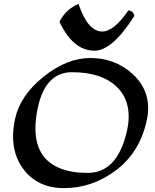

<svg xmlns="http://www.w3.org/2000/svg" viewBox="-20 -970 805 998"><path d="M312.5 7.8Q173.3 7.8 99.1 -94.2Q47.9 -164.6 47.9 -260.3Q47.9 -303.2 58.1 -351.1Q84 -472.7 205.6 -570.6Q327.1 -668.5 450.2 -668.5Q577.6 -668.5 668.9 -585.9Q750 -511.7 750 -409.2Q750 -378.9 743.2 -346.2Q708 -180.2 584.5 -86.2Q460.9 7.8 312.5 7.8ZM436 -71.3Q589.4 -71.3 639.2 -286.6Q648.9 -328.6 648.9 -364.3Q648.9 -462.4 583 -522.5Q503.9 -594.7 354.5 -594.7Q215.8 -594.7 176.3 -409.2Q164.1 -351.1 164.1 -302.7Q164.1 -216.3 203.6 -161.6Q270.5 -71.3 436 -71.3ZM471.2 -706.5Q359.9 -706.5 289.1 -856.9Q323.2 -922.9 388.2 -949.7Q436 -806.2 511.7 -806.2Q571.8 -806.2 647 -915.5Q670.4 -915.5 678.7 -887.7Q564 -706.5 471.2 -706.5Z"/></svg>

Font: Balgruf
Style: Italic
Weight: 500
Italic angle: -12°
Designer: Paul James Miller
Foundry: High-Logic / Made with FontCreator
Version: Version 1.201;March 28, 2021;FontCreator 13.0.0.2683 64-bit